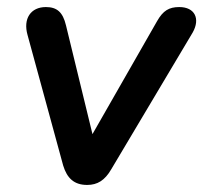

<svg xmlns="http://www.w3.org/2000/svg" viewBox="-20 -516 576 544"><path d="M227 8C256 8 277 -5 295 -36L526 -424C548 -463 532 -496 488 -496C459 -496 442 -486 425 -456L242 -136L167 -444C158 -482 141 -496 110 -496C67 -496 45 -463 58 -417L159 -47C170 -11 190 8 227 8Z"/></svg>

Font: SN Pro Semibold
Style: Italic
Weight: 600
Italic angle: -9°
Designer: Tobias Whetton
Foundry: Supernotes
Version: Version 1.001;Glyphs 3.2 (3249)